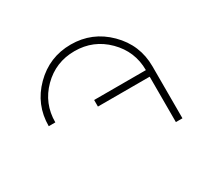

<svg xmlns="http://www.w3.org/2000/svg" viewBox="-109 -880 828 784"><g transform="rotate(-30 305.5 -488.5)"><path d="M546 -489V-465V-458V-244H515V-458H271V-489H515Q515 -577 452.5 -639.5Q390 -702 301 -702Q212 -702 150 -640Q88 -578 88 -489H57Q57 -590 128.5 -661.5Q200 -733 301 -733Q402 -733 474 -661.5Q546 -590 546 -489Z"/></g></svg>

Font: Neo
Style: Regular
Weight: 400
Version: Version 1.1